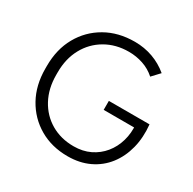

<svg xmlns="http://www.w3.org/2000/svg" viewBox="-160 -878 1058 1055"><g transform="rotate(30 368.5 -350.0)"><path d="M397 15Q296 15 218 -30.5Q140 -76 95.5 -156Q51 -236 51 -341V-358Q51 -464 96 -544Q141 -624 220.5 -669.5Q300 -715 404 -715Q465 -715 519 -695.5Q573 -676 617 -639L572 -591Q537 -622 493.5 -636.5Q450 -651 404 -651Q321 -651 256.5 -613.5Q192 -576 156 -510Q120 -444 120 -358V-341Q120 -255 155.5 -189Q191 -123 254 -86Q317 -49 398 -49Q456 -49 501.5 -71Q547 -93 578.5 -131.5Q610 -170 624.5 -220.5Q639 -271 634 -327L663 -305H442V-362H700Q708 -282 690.5 -213.5Q673 -145 633 -93.5Q593 -42 533 -13.5Q473 15 397 15Z"/></g></svg>

Font: SUSE Thin Light
Style: Regular
Weight: 300
Version: Version 1.000